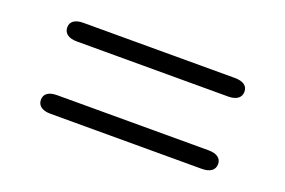

<svg xmlns="http://www.w3.org/2000/svg" viewBox="-57 -663 997 671"><g transform="rotate(20 441.5 -328.0)"><path d="M723 -228H160C129 -228 112 -216 112 -194C112 -172 129 -159 160 -159H723C754 -159 771 -172 771 -194C771 -216 753 -228 723 -228ZM112 -463C112 -441 130 -428 160 -428H723C754 -428 771 -441 771 -463C771 -485 754 -497 723 -497H160C129 -497 112 -485 112 -463Z"/></g></svg>

Font: 寒蝉半圆体
Style: Regular
Weight: 400
Designer: Yoshimichi Ohira & Warren
Foundry: ChillType
Version: Version 1.800;Glyphs 3.1.1 (3135)